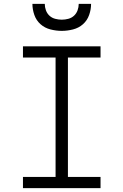

<svg xmlns="http://www.w3.org/2000/svg" viewBox="-20 -975 640 995"><path d="M99 0V-58H268V-677H99V-735H501V-677H332V-58H501V0ZM300 -815Q271 -815 241.5 -822.5Q212 -830 190 -849.5Q168 -869 158 -897.5Q148 -926 148 -955H212Q212 -938 218 -921.5Q224 -905 236.5 -893.5Q249 -882 266 -877.5Q283 -873 300 -873Q317 -873 334 -877.5Q351 -882 363.5 -893.5Q376 -905 382 -921.5Q388 -938 388 -955H452Q452 -926 442 -897.5Q432 -869 410 -849.5Q388 -830 358.5 -822.5Q329 -815 300 -815Z"/></svg>

Font: Iosevka Curly Slab LtEx
Style: Regular
Weight: 300
Width: 7
Monospace: yes
Designer: Belleve Invis
Foundry: Belleve Invis
Version: Version 11.1.0; ttfautohint (v1.8.3)